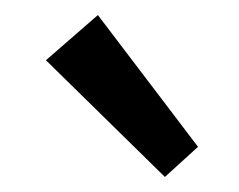

<svg xmlns="http://www.w3.org/2000/svg" viewBox="-20 -725 317 255"><path d="M41 -645 110 -705 243 -530 199 -490Z"/></svg>

Font: Ysabeau Semibold
Style: Regular
Weight: 600
Designer: Christian Thalmann (Catharsis Fonts)
Version: Version 0.003